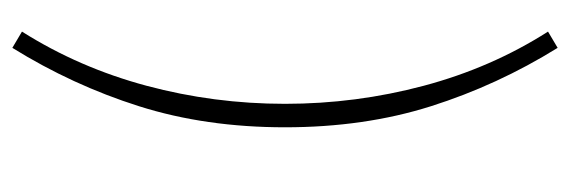

<svg xmlns="http://www.w3.org/2000/svg" viewBox="-334 -438 946 319"><g transform="rotate(90 139.5 -278.0)"><path d="M59 175 32 159Q92 64 122 -48Q152 -160 152 -278Q152 -396 122 -508.5Q92 -621 32 -715L59 -731Q121 -631 156 -520.5Q191 -410 191 -278Q191 -146 156 -35.5Q121 75 59 175Z"/></g></svg>

Font: Source Sans 3 Light
Style: Regular
Weight: 300
Designer: Paul D. Hunt
Foundry: Adobe
Version: Version 3.052;hotconv 1.1.0;makeotfexe 2.6.0